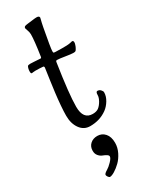

<svg xmlns="http://www.w3.org/2000/svg" viewBox="-232 -660 773 989"><g transform="rotate(-30 154.5 -165.5)"><path d="M131.8 -114.3Q131.8 -39.6 188 -39.6Q209.5 -39.6 222.7 -48.8Q236.3 -59.1 247.1 -77.9Q257.8 -96.7 257.8 -110.8Q257.8 -130.9 267.1 -130.9Q278.3 -130.9 286.1 -122.6Q293.9 -114.3 293.9 -107.4Q293.9 -84 279.8 -60.5Q265.6 -37.1 246.1 -22.9Q203.1 8.3 145.5 8.3Q108.4 8.3 86.2 -22.5Q64 -53.2 64 -100.1Q64 -124.5 66.9 -160.6Q69.8 -196.8 74.2 -231.7Q78.6 -266.6 83 -297.6Q87.4 -328.6 90.3 -348.9Q93.3 -369.1 93.3 -370.1Q93.3 -377.9 87.9 -378.4Q66.9 -380.4 42.5 -380.4Q34.2 -380.4 28.3 -379.4Q22.5 -378.4 21.5 -378.4Q15.1 -378.4 15.1 -390.6Q15.1 -407.7 21.5 -419.9Q24.4 -424.8 36.6 -424.8Q44.9 -424.8 59.6 -423.8Q74.2 -422.9 85.7 -422.1Q97.2 -421.4 98.1 -421.4Q102.1 -421.4 103.5 -429.2Q103.5 -430.2 103.5 -430.7Q116.7 -518.1 116.7 -554.2Q116.7 -565.9 111.6 -579.8Q106.4 -593.8 106.4 -596.7Q106.4 -602.5 111.1 -605.5Q115.7 -608.4 131.3 -609.9Q137.7 -610.4 157 -613Q176.3 -615.7 184.6 -615.7Q201.2 -615.7 201.2 -605Q201.2 -604 199.5 -597.2Q197.8 -590.3 194.8 -578.1Q191.9 -565.9 189.9 -554.2Q168.5 -440.9 168.5 -423.3Q168.5 -415.5 170.4 -414.3Q172.4 -413.1 181.2 -412.6Q226.6 -411.1 247.6 -412.1Q264.6 -413.1 272.5 -415.3Q280.3 -417.5 281.7 -417.5Q290 -417.5 290 -406.7Q290 -399.9 286.6 -391.1Q284.2 -382.8 279.8 -375.5Q275.4 -366.7 271.7 -364.3Q268.1 -361.8 259.3 -361.8Q245.6 -361.8 212.9 -367.2Q180.2 -372.6 168.5 -372.6Q162.6 -372.6 161.1 -371.1Q159.7 -369.6 158.7 -363.8Q131.8 -188.5 131.8 -114.3ZM87.4 265.6Q87.4 257.8 107.4 246.1Q120.1 238.8 137.2 221.2Q154.3 203.6 154.3 193.4Q154.3 186.5 144.5 180.7Q134.8 174.8 123 170.4Q111.3 166 101.6 154.3Q91.8 142.6 91.8 125Q91.8 100.1 108.2 85Q124.5 69.8 150.4 69.8Q177.2 69.8 195.1 89.8Q212.9 109.9 212.9 146.5Q212.9 174.3 199.5 201.4Q186 228.5 167.7 246.1Q149.4 263.7 131.3 274.7Q113.3 285.6 102.5 285.6Q98.1 285.6 92.8 278.3Q87.4 271 87.4 265.6Z"/></g></svg>

Font: Cooper*
Style: Italic
Weight: 400
Italic angle: -7°
Designer: Owen Earl
Foundry: indestructible type*
Version: Version 0.001